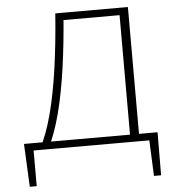

<svg xmlns="http://www.w3.org/2000/svg" viewBox="-57 -711 859 938"><g transform="rotate(-5 373.0 -241.5)"><path d="M115 0Q152 -71 177.5 -167.5Q203 -264 220.5 -386.5Q238 -509 249 -658H289Q278 -509 260.5 -386.5Q243 -264 218 -168Q193 -72 157 0ZM51 175 41 -36H85V175ZM56 0 53 -36H695L681 0ZM660 175 651 -36H696L695 175ZM561 0V-658H605V0ZM269 -622V-658H583V-622Z"/></g></svg>

Font: Ysabeau ExtraLight
Style: Regular
Weight: 250
Designer: Christian Thalmann (Catharsis Fonts)
Version: Version 2.002